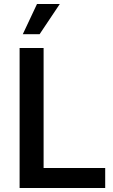

<svg xmlns="http://www.w3.org/2000/svg" viewBox="-20 -940 564 960"><path d="M78 -700H198V-100H506V0H78ZM165 -920H279L178 -769H94Z"/></svg>

Font: Moderustic Med
Style: Regular
Weight: 500
Designer: Tural Alisoy
Foundry: TAFT Foundry
Version: Version 2.110